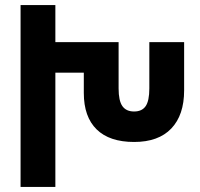

<svg xmlns="http://www.w3.org/2000/svg" viewBox="-20 -735 786 756"><path d="M61 1V-715H198V-569H447V-387Q447 -338 462 -317Q477 -296 508 -296Q539 -296 553.5 -317Q568 -338 568 -387V-569H705V-379Q705 -282 654.5 -229Q604 -176 508 -176Q411 -176 360.5 -225.5Q310 -275 310 -369V-449H198V1Z"/></svg>

Font: Noto Sans Armenian ExtraCondensed
Style: Bold
Weight: 700
Width: 2
Designer: Monotype Design Team
Foundry: Monotype Imaging Inc.
Version: Version 2.008; ttfautohint (v1.8.4.7-5d5b)